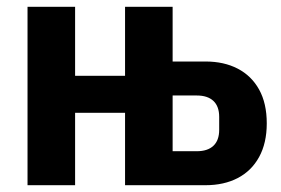

<svg xmlns="http://www.w3.org/2000/svg" viewBox="-20 -545 826 565"><path d="M61 0V-525H201V-322H348V-525H488V-364H585Q639 -364 679.5 -343Q720 -322 742.5 -281.5Q765 -241 765 -182Q765 -124 742.5 -83Q720 -42 679.5 -21Q639 0 585 0H348V-213H201V0ZM488 -100H559Q591 -100 608 -116Q625 -132 625 -163V-201Q625 -232 608 -248Q591 -264 559 -264H488Z"/></svg>

Font: IBM Plex Sans Condensed
Style: Bold
Weight: 700
Width: 3
Designer: Mike Abbink, Paul van der Laan, Pieter van Rosmalen
Foundry: Bold Monday
Version: Version 3.201